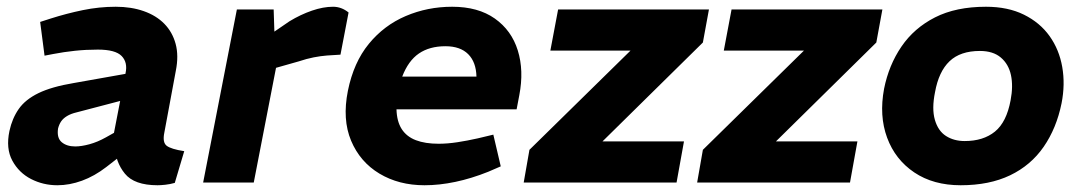

<svg xmlns="http://www.w3.org/2000/svg" viewBox="-20 -541 3208 569"><path d="M498 1Q484 5 470 6.5Q456 8 447 8Q378 8 350 -26.5Q322 -61 320 -109L315 -133L352 -324Q359 -356 340.5 -375Q322 -394 270 -394Q235 -394 202 -390.5Q169 -387 138 -381L112 -376L99 -476L130 -486Q177 -501 225.5 -511Q274 -521 323 -521Q369 -521 406 -508Q443 -495 467 -470.5Q491 -446 500.5 -411Q510 -376 501 -331L467 -148Q461 -119 474 -109Q487 -99 526 -93ZM150 8Q108 8 72 -10.5Q36 -29 16.5 -65Q-3 -101 8 -153Q16 -190 35.5 -218Q55 -246 94 -265Q133 -284 199 -295L368 -325L352 -246L207 -208Q190 -204 178.5 -197Q167 -190 161 -181Q155 -172 152 -160Q148 -132 163 -119.5Q178 -107 203 -107Q221 -107 245 -113.5Q269 -120 294 -134L335 -157L353 -91L295 -46Q260 -19 223 -5.5Q186 8 150 8Z M582 0 682 -513H791L794 -421L762 -426L838 -478Q871 -498 904.5 -509.5Q938 -521 967 -521Q992 -521 1013 -504L989 -379Q968 -378 949 -376.5Q930 -375 909.5 -371Q889 -367 865 -359L798 -340L732 0Z M1238 8Q1162 8 1104.5 -26.5Q1047 -61 1020.5 -124Q994 -187 1011 -272Q1028 -356 1073 -411Q1118 -466 1182.5 -493.5Q1247 -521 1320 -521Q1397 -521 1446.5 -486Q1496 -451 1514.5 -391.5Q1533 -332 1519 -259L1511 -217H1155Q1156 -181 1170.5 -158.5Q1185 -136 1212.5 -125.5Q1240 -115 1280 -115Q1306 -115 1335.5 -119.5Q1365 -124 1396 -131L1442 -142L1464 -48L1427 -32Q1377 -12 1329.5 -2Q1282 8 1238 8ZM1172 -314H1392Q1391 -357 1367.5 -380.5Q1344 -404 1300 -404Q1253 -404 1221.5 -382.5Q1190 -361 1172 -314Z M1532 0 1549 -97 1875 -417 1896 -391H1611L1634 -513H2081L2063 -415L1728 -85L1716 -122H2007L1985 0Z M2046 0 2063 -97 2389 -417 2410 -391H2125L2148 -513H2595L2577 -415L2242 -85L2230 -122H2521L2499 0Z M2827 8Q2746 8 2689.5 -30Q2633 -68 2609 -133Q2585 -198 2600 -278Q2614 -348 2651.5 -403Q2689 -458 2751 -489.5Q2813 -521 2902 -521Q2967 -521 3014.5 -497.5Q3062 -474 3090.5 -434Q3119 -394 3128 -342.5Q3137 -291 3126 -235Q3111 -161 3073 -106Q3035 -51 2973.5 -21.5Q2912 8 2827 8ZM2839 -123Q2894 -123 2928.5 -151Q2963 -179 2975 -244Q2983 -286 2976 -318.5Q2969 -351 2946 -370.5Q2923 -390 2884 -390Q2826 -390 2794 -359.5Q2762 -329 2751 -268Q2741 -219 2750.5 -186Q2760 -153 2783.5 -138Q2807 -123 2839 -123Z"/></svg>

Font: REM SemiBold
Style: Italic
Weight: 600
Italic angle: -11°
Designer: Octavio Pardo
Foundry: Ashler Design
Version: Version 1.005;gftools[0.9.28]